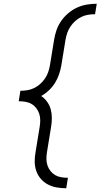

<svg xmlns="http://www.w3.org/2000/svg" viewBox="-20 -853 540 1026"><path d="M334 153Q308 153 282.5 148.5Q257 144 235.5 132.5Q214 121 198 102.5Q182 84 174 61Q166 38 165.5 12Q165 -14 170 -40L192 -175Q195 -193 195 -211Q195 -229 189.5 -245.5Q184 -262 173.5 -275.5Q163 -289 148.5 -297.5Q134 -306 116 -309Q98 -312 80 -312L89 -368Q108 -368 126.5 -371Q145 -374 162.5 -382.5Q180 -391 195 -404.5Q210 -418 221 -434.5Q232 -451 238 -469Q244 -487 247 -505L269 -640Q273 -666 282 -692Q291 -718 307 -741Q323 -764 345 -782.5Q367 -801 392 -812.5Q417 -824 444 -828.5Q471 -833 497 -833L488 -777Q469 -777 450.5 -774Q432 -771 414.5 -762.5Q397 -754 382 -740.5Q367 -727 356 -710.5Q345 -694 339 -676Q333 -658 330 -640L308 -505Q304 -481 296 -457Q288 -433 274.5 -411Q261 -389 241.5 -370.5Q222 -352 200 -340Q218 -328 231.5 -309.5Q245 -291 251 -269Q257 -247 257 -223Q257 -199 253 -175L231 -40Q228 -22 228 -4Q228 14 233.5 30.5Q239 47 249.5 60.5Q260 74 274.5 82.5Q289 91 306.5 94Q324 97 343 97L334 153Z"/></svg>

Font: Iosevka SS04 Light
Style: Italic
Weight: 300
Italic angle: -9°
Monospace: yes
Designer: Belleve Invis
Foundry: Belleve Invis
Version: Version 19.0.0; ttfautohint (v1.8.4)